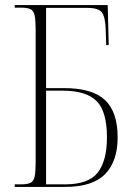

<svg xmlns="http://www.w3.org/2000/svg" viewBox="-20 -734 518 754"><path d="M38 0V-10H63Q87 -10 99.5 -16Q112 -22 116 -40.5Q120 -59 120 -95V-619Q120 -655 116 -673.5Q112 -692 99.5 -698Q87 -704 63 -704H38V-714H403L407 -557H397L395 -621Q393 -668 380 -685.5Q367 -703 323 -703H161V-388H231Q342 -388 392 -341.5Q442 -295 442 -194Q442 -101 393 -50.5Q344 0 236 0ZM235 -10Q328 -10 364 -56.5Q400 -103 400 -194Q400 -297 359 -337.5Q318 -378 225 -378H161V-10Z"/></svg>

Font: Noto Serif Display Condensed ExtraLight
Style: Regular
Weight: 200
Width: 3
Designer: Monotype Design Team
Foundry: Monotype Imaging Inc.
Version: Version 2.009